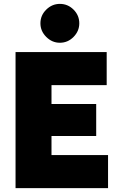

<svg xmlns="http://www.w3.org/2000/svg" viewBox="-20 -968 626 988"><path d="M60 0V-700H245V0ZM190 0V-170H536V0ZM190 -268V-433H475V-268ZM190 -530V-700H529V-530ZM288 -748Q248 -748 218 -778Q188 -808 188 -848Q188 -889 218 -918.5Q248 -948 288 -948Q329 -948 358.5 -918.5Q388 -889 388 -848Q388 -808 358.5 -778Q329 -748 288 -748Z"/></svg>

Font: Figtree Light Black
Style: Regular
Weight: 900
Version: Version 2.000